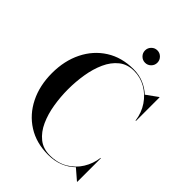

<svg xmlns="http://www.w3.org/2000/svg" viewBox="-268 -1081 1221 1221"><g transform="rotate(45 343.0 -470.5)"><path d="M358.1 -895.6Q358.1 -918.5 374.4 -935Q390.7 -951.5 413.6 -951.5Q436.5 -951.5 452.8 -935Q469.1 -918.5 469.1 -895.6Q469.1 -872.7 452.8 -856.4Q436.5 -840.1 413.6 -840.1Q390.7 -840.1 374.4 -856.4Q358.1 -872.7 358.1 -895.6ZM644.5 -212.5V0H641.5L572.5 -59.5Q539.5 -27 493.8 -8.5Q448 10 391.5 10Q285 10 206.5 -39.8Q128 -89.5 84.8 -176.5Q41.5 -263.5 41.5 -375Q41.5 -486.5 84.8 -573.5Q128 -660.5 206.5 -710.2Q285 -760 391.5 -760Q440 -760 482 -742.8Q524 -725.5 556 -695.5L631.5 -750H634.5V-537.5H631Q622.5 -600.5 589.5 -649.2Q556.5 -698 507.5 -726.2Q458.5 -754.5 401.5 -754.5Q341 -754.5 299.8 -721.2Q258.5 -688 233.5 -632.8Q208.5 -577.5 197.5 -510.2Q186.5 -443 186.5 -375Q186.5 -307 197.5 -239.8Q208.5 -172.5 233.5 -117.2Q258.5 -62 299.8 -28.8Q341 4.5 401.5 4.5Q470.5 4.5 521.8 -25.5Q573 -55.5 603.5 -104.8Q634 -154 641.5 -212.5Z"/></g></svg>

Font: Bodoni* 72pt Medium
Style: Regular
Weight: 500
Version: Version 2.3